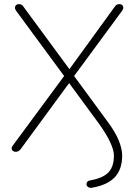

<svg xmlns="http://www.w3.org/2000/svg" viewBox="-20 -731 671 932"><path d="M428 180Q417 182 409.5 178Q402 174 400 166Q399 158 403.5 152Q408 146 421 144Q481 133 507 105Q533 77 533 24Q533 -2 514 -42.5Q495 -83 460 -131L305 -342H326L81 -8Q76 -1 69.5 2.5Q63 6 57 6Q48 6 42.5 1.5Q37 -3 36.5 -9.5Q36 -16 41 -23L295 -367V-357L58 -679Q52 -688 52.5 -695Q53 -702 58.5 -706.5Q64 -711 71 -711Q79 -711 84.5 -708Q90 -705 95 -697L323 -387H311L536 -697Q541 -705 546.5 -708Q552 -711 560 -711Q568 -711 573 -706.5Q578 -702 578.5 -695Q579 -688 573 -679L336 -357V-367L502 -141Q540 -90 556.5 -49Q573 -8 573 24Q573 91 537.5 129Q502 167 428 180Z"/></svg>

Font: Nunito ExtraLight
Style: Regular
Weight: 200
Designer: Vernon Adams
Foundry: Vernon Adams
Version: Version 3.602;April 4, 2023;FontCreator 14.0.0.2856 64-bit